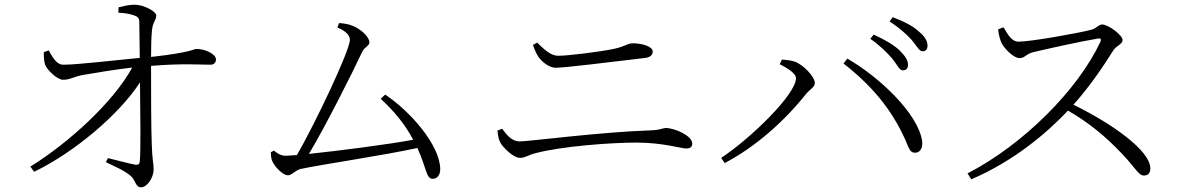

<svg xmlns="http://www.w3.org/2000/svg" viewBox="-20 -784 5040 816"><path d="M125 -54C292 -134 485 -295 575 -434C576 -315 579 -141 574 -97C573 -87 567 -82 555 -84C528 -89 477 -103 439 -112L430 -95C463 -78 510 -60 537 -35C555 -20 556 12 579 12C606 12 633 -29 633 -65C633 -87 627 -105 625 -170C622 -243 622 -409 622 -504C752 -515 830 -509 876 -509C889 -509 898 -519 898 -531C898 -555 851 -576 816 -576C799 -576 802 -562 622 -542C622 -580 623 -628 626 -657C631 -696 644 -696 644 -719C644 -734 593 -764 552 -764C526 -764 501 -757 484 -753L483 -730C506 -729 528 -726 546 -720C564 -714 572 -709 572 -691L574 -538C469 -528 308 -509 250 -509C226 -508 209 -529 187 -570L166 -562C166 -547 167 -521 172 -508C181 -486 224 -444 249 -445C279 -445 294 -459 336 -466C389 -475 466 -488 542 -497C460 -347 269 -175 109 -76Z M1131 -137C1131 -125 1132 -114 1136 -102C1146 -76 1182 -39 1204 -39C1220 -39 1238 -62 1258 -66C1353 -86 1606 -123 1754 -155C1793 -69 1791 -24 1819 -24C1839 -24 1851 -42 1851 -64C1851 -166 1724 -311 1617 -382L1598 -364C1651 -316 1701 -257 1736 -190C1622 -169 1418 -143 1293 -130C1362 -245 1475 -469 1520 -565C1529 -584 1550 -589 1550 -604C1550 -628 1510 -664 1474 -676C1462 -681 1440 -685 1421 -686L1414 -667C1447 -653 1467 -636 1467 -615C1467 -568 1315 -251 1242 -125L1195 -122C1177 -122 1162 -129 1144 -144Z M2724 -538C2744 -541 2754 -551 2754 -565C2754 -588 2704 -600 2671 -600C2645 -600 2643 -588 2588 -576C2524 -563 2393 -547 2353 -547C2326 -547 2302 -564 2263 -603L2245 -593C2254 -568 2260 -555 2269 -541C2285 -520 2314 -496 2342 -496C2376 -496 2551 -517 2724 -538ZM2094 -229C2097 -204 2100 -189 2107 -177C2118 -157 2162 -113 2190 -113C2213 -113 2225 -126 2260 -134C2367 -162 2574 -178 2684 -178C2798 -178 2874 -153 2896 -153C2913 -153 2922 -159 2922 -174C2922 -207 2848 -240 2809 -240C2798 -240 2785 -231 2745 -230C2532 -223 2228 -183 2189 -183C2155 -183 2134 -210 2114 -237Z M3772 -535C3793 -509 3802 -485 3817 -485C3831 -485 3839 -493 3839 -508C3839 -528 3828 -545 3803 -570C3780 -592 3742 -615 3693 -637L3679 -619C3721 -590 3750 -560 3772 -535ZM3854 -615C3875 -591 3886 -566 3901 -566C3914 -566 3922 -574 3922 -590C3922 -609 3911 -629 3884 -651C3862 -672 3824 -692 3774 -711L3761 -693C3804 -664 3830 -641 3854 -615ZM3294 -511C3318 -499 3363 -474 3363 -452C3363 -382 3168 -194 3045 -113L3060 -91C3190 -159 3314 -269 3406 -385C3424 -406 3443 -414 3443 -431C3443 -458 3394 -509 3358 -522C3338 -529 3316 -529 3303 -531ZM3870 -135C3888 -135 3903 -152 3899 -185C3882 -301 3717 -457 3581 -535L3565 -514C3683 -422 3769 -321 3828 -189C3844 -151 3848 -134 3870 -135Z M4222 -659C4225 -631 4232 -611 4237 -600C4249 -577 4288 -537 4313 -537C4336 -537 4339 -554 4370 -562C4425 -575 4567 -607 4645 -620C4656 -622 4662 -620 4657 -607C4561 -401 4328 -169 4092 -47L4108 -22C4288 -99 4426 -216 4519 -314C4607 -263 4677 -206 4748 -131C4806 -71 4818 -38 4842 -38C4861 -38 4869 -51 4869 -68C4869 -145 4702 -261 4542 -339C4617 -422 4677 -515 4711 -569C4724 -590 4751 -596 4751 -614C4751 -634 4691 -680 4664 -680C4650 -680 4640 -664 4620 -658C4563 -643 4361 -607 4309 -607C4276 -607 4260 -645 4245 -668Z"/></svg>

Font: Noto Serif HK Light
Style: Regular
Weight: 300
Designer: Ryoko NISHIZUKA 西塚涼子 (kana & ideographs); Frank Grießhammer (Latin, Greek & Cyrillic); Wenlong ZHANG 张文龙 (bopomofo); San
Foundry: Adobe
Version: Version 2.001;hotconv 1.1.0;makeotfexe 2.6.0